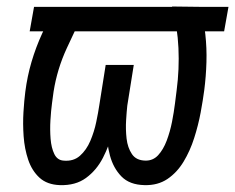

<svg xmlns="http://www.w3.org/2000/svg" viewBox="-20 -549 711 581"><path d="M671.4 -528.3 658.2 -454.1H69.8L83 -528.3ZM500.5 -529.3 583.5 -528.3Q596.7 -487.8 601.3 -445.6Q606 -403.3 604.7 -360.8Q603.5 -318.4 598.1 -276.4Q594.2 -246.6 587.2 -208.5Q580.1 -170.4 567.6 -131.3Q555.2 -92.3 535.4 -59.6Q515.6 -26.9 486.6 -7.3Q457.5 12.2 417.5 11.2Q372.1 10.3 347.4 -15.1Q322.8 -40.5 312.7 -78.4Q302.7 -116.2 302.7 -157.2Q302.7 -198.2 306.6 -231L326.2 -352.5H384.8L365.2 -229.5Q363.3 -212.4 361.6 -185.1Q359.9 -157.7 363 -129.9Q366.2 -102.1 379.2 -82.8Q392.1 -63.5 419.9 -63Q442.9 -62.5 458.5 -79.3Q474.1 -96.2 484.4 -123.3Q494.6 -150.4 500.5 -180.2Q506.3 -210 509.5 -235.8Q512.7 -261.7 514.6 -276.4Q522.9 -339.8 520 -403.6Q517.1 -467.3 500.5 -529.3ZM150.9 -527.8H241.2Q211.4 -466.3 182.1 -403.1Q152.8 -339.8 142.1 -271.5Q140.6 -261.2 137.5 -237.5Q134.3 -213.9 132.6 -185.1Q130.9 -156.2 133.1 -128.9Q135.3 -101.6 144.3 -83Q153.3 -64.5 171.9 -63Q202.1 -60.1 221.9 -77.6Q241.7 -95.2 253.4 -122.8Q265.1 -150.4 271.2 -179.7Q277.3 -209 280.3 -229.5L299.8 -352.5H357.4L337.9 -231Q332.5 -194.3 321.8 -151.9Q311 -109.4 291.5 -71.5Q272 -33.7 240.2 -10.5Q208.5 12.7 161.1 11.2Q122.6 9.8 99.6 -11.2Q76.7 -32.2 65.4 -65.4Q54.2 -98.6 51.5 -136.5Q48.8 -174.3 51 -210Q53.2 -245.6 56.6 -271.5Q62.5 -317.9 75.4 -361.8Q88.4 -405.8 107.4 -447.3Q126.5 -488.8 150.9 -527.8Z"/></svg>

Font: Roboto Condensed
Style: Italic
Weight: 400
Italic angle: -12°
Designer: Christian Robertson
Foundry: Google
Version: Version 3.0